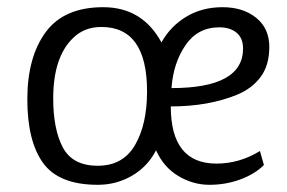

<svg xmlns="http://www.w3.org/2000/svg" viewBox="-20 -502 799 534"><path d="M414 -84Q391 -39 347.5 -13.5Q304 12 252 12Q144 12 100 -48.5Q56 -109 56 -226Q56 -343 107 -412.5Q158 -482 267 -482Q376 -482 429 -384Q454 -429 498 -455.5Q542 -482 599 -482Q656 -482 692.5 -452.5Q729 -423 729 -371.5Q729 -320 704.5 -287.5Q680 -255 638 -238Q559 -206 455 -206Q455 -47 582 -47Q646 -47 703 -82L714 -43Q689 -18 648.5 -3Q608 12 562.5 12Q517 12 476 -12.5Q435 -37 414 -84ZM389 -248Q389 -427 262 -427Q215 -427 184 -397Q128 -344 128 -228Q128 -142 155 -91.5Q182 -41 252 -41Q322 -41 355.5 -98.5Q389 -156 389 -248ZM656 -367Q656 -396 638 -411Q620 -426 590 -426Q530 -426 496 -376.5Q462 -327 457 -257Q656 -257 656 -367Z"/></svg>

Font: Ruluko
Style: Regular
Weight: 400
Designer: Ana Sanfelippo, Angelica Diaz, Meme Hernandez
Foundry: Ana Sanfelippo, Angelica Diaz y Meme Hernandez
Version: Version 1.001